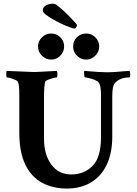

<svg xmlns="http://www.w3.org/2000/svg" viewBox="-20 -1039 756 1063"><path d="M350.6 4.9Q271.5 4.9 211.9 -27.8Q152.3 -60.5 119.6 -128.9Q86.9 -197.3 86.9 -303.7V-509.8Q86.9 -572.3 79.1 -585.9Q76.2 -591.8 64 -597.2Q51.8 -602.5 39.1 -606.4Q26.4 -610.4 18.6 -610.4Q14.6 -610.4 14.6 -627Q14.6 -644.5 16.6 -646.5L158.2 -640.6Q168 -639.6 202.1 -641.6Q236.3 -643.6 294.9 -646.5Q297.9 -637.7 297.9 -628.9Q297.9 -610.4 293.9 -610.4Q288.1 -610.4 273.4 -606.4Q258.8 -602.5 245.6 -597.2Q232.4 -591.8 230.5 -586.9Q223.6 -562.5 223.6 -503.9V-272.5Q223.6 -182.6 264.2 -127.9Q304.7 -73.2 374 -73.2Q446.3 -73.2 492.7 -120.6Q539.1 -168 539.1 -279.3V-511.7Q539.1 -568.4 526.4 -582Q520.5 -589.8 505.4 -596.2Q490.2 -602.5 474.1 -606.4Q458 -610.4 450.2 -610.4Q448.2 -610.4 446.8 -618.2Q445.3 -626 445.3 -635.3Q445.3 -644.5 447.3 -646.5Q492.2 -642.6 524.4 -640.6Q556.6 -638.7 576.2 -638.7Q592.8 -638.7 618.2 -640.6Q643.6 -642.6 666.5 -644.5Q689.5 -646.5 697.3 -646.5Q701.2 -639.6 701.2 -628.9Q701.2 -610.4 696.3 -610.4Q643.6 -610.4 615.2 -578.1Q601.6 -561.5 601.6 -506.8V-284.2Q601.6 -189.5 569.8 -125Q538.1 -60.5 481.4 -27.8Q424.8 4.9 350.6 4.9ZM457 -709Q427.7 -709 406.2 -730.5Q384.8 -752 384.8 -782.2Q384.8 -812.5 406.2 -833Q427.7 -853.5 457 -853.5Q487.3 -853.5 508.3 -832Q529.3 -810.5 529.3 -782.2Q529.3 -752 507.3 -730.5Q485.4 -709 457 -709ZM263.7 -709Q234.4 -709 212.4 -730.5Q190.4 -752 190.4 -782.2Q190.4 -810.5 211.9 -832Q233.4 -853.5 263.7 -853.5Q292 -853.5 313.5 -833Q335 -812.5 335 -782.2Q335 -752 313.5 -730.5Q292 -709 263.7 -709ZM392.6 -880.9Q385.7 -880.9 365.7 -888.2Q345.7 -895.5 320.8 -907.2Q295.9 -918.9 272 -932.6Q248 -946.3 232.4 -959Q216.8 -971.7 216.8 -981.4Q216.8 -1000 235.4 -1009.3Q253.9 -1018.6 271.5 -1018.6Q282.2 -1018.6 289.1 -1014.6Q305.7 -1002.9 325.7 -984.9Q345.7 -966.8 363.8 -948.2Q381.8 -929.7 394 -916.5Q406.2 -903.3 406.2 -900.4Q406.2 -895.5 401.9 -888.2Q397.5 -880.9 392.6 -880.9Z"/></svg>

Font: Crimson Text Bold
Style: Bold
Weight: 700
Designer: Sebastian Kosch
Foundry: Sebastian Kosch
Version: Version 1.10 July 1, 2025